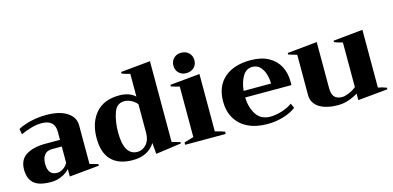

<svg xmlns="http://www.w3.org/2000/svg" viewBox="-67 -1097 3073 1502"><g transform="rotate(-15 1469.5 -345.5)"><path d="M18 -138Q18 -219 76 -255Q134 -291 231 -291H350V-356Q350 -454 243 -454Q203 -454 157.5 -441Q112 -428 74 -410L66 -455Q113 -480 173 -493.5Q233 -507 296 -507Q402 -507 463 -467.5Q524 -428 524 -362V-49Q552 -42 591 -30V-17L350 6V-55Q324 -25 283.5 -7.5Q243 10 197 10Q102 10 60 -27Q18 -64 18 -138ZM350 -105V-237H271Q230 -237 209.5 -211Q189 -185 189 -139Q189 -47 263 -47Q287 -47 311.5 -63Q336 -79 350 -105Z M630 -230Q630 -354 695.5 -430.5Q761 -507 886 -507Q968 -507 1015 -463V-647Q985 -654 949 -667V-680L1189 -703V-49Q1224 -40 1256 -30V-19L1049 10L1042 -80Q985 10 861 10Q750 10 690 -49Q630 -108 630 -230ZM1015 -171V-402Q993 -427 966 -440Q939 -453 913 -453Q850 -453 827 -383Q804 -313 804 -229Q804 -43 913 -43Q954 -43 984.5 -77Q1015 -111 1015 -171Z M1357 -621Q1357 -657 1380.5 -680.5Q1404 -704 1441 -704Q1479 -704 1503 -680.5Q1527 -657 1527 -621Q1527 -585 1503 -562Q1479 -539 1441 -539Q1404 -539 1380.5 -562Q1357 -585 1357 -621ZM1286 -19Q1303 -25 1363 -42V-451Q1334 -457 1296 -470V-483L1537 -506V-41Q1573 -33 1614 -19V0H1286Z M2210 -236H1835Q1838 -152 1875.5 -96Q1913 -40 1988 -40Q2029 -40 2079.5 -55Q2130 -70 2167 -97L2184 -59Q2148 -30 2085.5 -10Q2023 10 1951 10Q1860 10 1794.5 -22Q1729 -54 1694.5 -112.5Q1660 -171 1660 -248Q1660 -372 1736.5 -439.5Q1813 -507 1950 -507Q2037 -507 2095.5 -474.5Q2154 -442 2182 -387.5Q2210 -333 2210 -267ZM2059 -289Q2059 -324 2048.5 -362Q2038 -400 2013.5 -426.5Q1989 -453 1950 -453Q1901 -453 1872.5 -406.5Q1844 -360 1837 -289Z M2926 -23V-10L2685 13V-40Q2650 -18 2608.5 -4Q2567 10 2524 10Q2427 10 2371 -26Q2315 -62 2315 -129V-454Q2292 -458 2247 -474V-486L2488 -510V-139Q2488 -86 2509 -64.5Q2530 -43 2571 -43Q2591 -43 2623.5 -56Q2656 -69 2685 -92V-454Q2664 -458 2618 -474V-486L2858 -510V-42Q2887 -38 2926 -23Z"/></g></svg>

Font: Trirong ExtraBold
Style: Regular
Weight: 800
Designer: Katatrad Team
Foundry: CadsonDemak
Version: Version 1.001